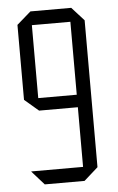

<svg xmlns="http://www.w3.org/2000/svg" viewBox="-51 -714 462 750"><g transform="rotate(-5 180.5 -339.0)"><path d="M98 -289V-338H249V-289ZM249 0V-624H305V-49L250 0ZM94 0 46 -54V-55H249V0ZM97 -289 42 -336V-630L97 -678H98V-289ZM98 -624V-678H257L305 -625V-624Z"/></g></svg>

Font: Foldit Light
Style: Regular
Weight: 300
Version: Version 1.003